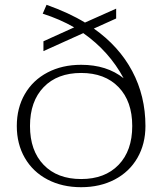

<svg xmlns="http://www.w3.org/2000/svg" viewBox="-20 -770 676 800"><path d="M586 -245Q586 -170 552.5 -112Q519 -54 458 -22Q397 10 318 10Q239 10 178 -22Q117 -54 83.5 -112Q50 -170 50 -245Q50 -320 83.5 -378Q117 -436 178 -468Q239 -500 318 -500Q425 -500 495 -444Q435 -556 327 -632L161 -557V-598L289 -656Q230 -690 158 -713L174 -750Q269 -716 334 -676L464 -734V-693L371 -651Q476 -577 531 -473.5Q586 -370 586 -245ZM531 -245Q531 -348 474 -407Q417 -466 318 -466Q219 -466 162 -407Q105 -348 105 -245Q105 -142 162 -83Q219 -24 318 -24Q417 -24 474 -83Q531 -142 531 -245Z"/></svg>

Font: Fahkwang ExtraLight
Style: Regular
Weight: 275
Designer: Suppakit Chalermlarp | Katatrad Co.,Ltd.
Foundry: Cadson Demak Co.,Ltd.
Version: Version 1.000; ttfautohint (v1.6)